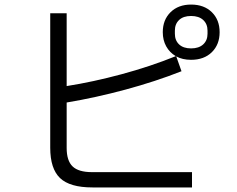

<svg xmlns="http://www.w3.org/2000/svg" viewBox="-20 -824 1040 841"><path d="M817 -562Q779 -562 752 -577L775 -512Q661 -467 529.5 -431.5Q398 -396 272 -375V-176Q272 -120 298 -95Q324 -70 383 -70H821V-3H385Q286 -3 243 -44Q200 -85 200 -177V-766H272V-447Q387 -465 513 -499Q639 -533 750 -578Q723 -594 708 -621Q693 -648 693 -683Q693 -737 727 -770.5Q761 -804 817 -804Q874 -804 908 -770.5Q942 -737 942 -683Q942 -629 908 -595.5Q874 -562 817 -562ZM746 -676Q746 -647 764.5 -629.5Q783 -612 817 -612Q851 -612 870 -629.5Q889 -647 889 -676V-690Q889 -719 870 -736.5Q851 -754 817 -754Q783 -754 764.5 -736.5Q746 -719 746 -690Z"/></svg>

Font: IBM Plex Sans JP
Style: Regular
Weight: 400
Designer: Mike Abbink; Paul van der Laan; Pieter van Rosmalen; Wujin Sim; Yejin Wi; Jinhee Kim; Boomi Park; Yona Kim; Kichan Ma
Foundry: Sandoll Inc.
Version: Version 1.000